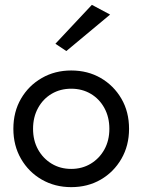

<svg xmlns="http://www.w3.org/2000/svg" viewBox="-20 -760 586 790"><path d="M433 -700 253 -550 208 -580 358 -740ZM35 -230Q35 -300 66.5 -354Q98 -408 152 -439Q206 -470 273 -470Q341 -470 394.5 -439Q448 -408 479.5 -354Q511 -300 511 -230Q511 -161 479.5 -106.5Q448 -52 394.5 -21Q341 10 273 10Q206 10 152 -21Q98 -52 66.5 -106.5Q35 -161 35 -230ZM116 -230Q116 -182 136.5 -145Q157 -108 192.5 -86.5Q228 -65 273 -65Q318 -65 353.5 -86.5Q389 -108 409.5 -145Q430 -182 430 -230Q430 -278 409.5 -315.5Q389 -353 353.5 -374Q318 -395 273 -395Q228 -395 192.5 -374Q157 -353 136.5 -315.5Q116 -278 116 -230Z"/></svg>

Font: Jost*
Style: Regular
Weight: 400
Version: Version 3.7